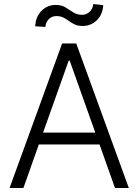

<svg xmlns="http://www.w3.org/2000/svg" viewBox="-20 -946 696 966"><path d="M97.7 0H28.1L292.6 -727.3H363.6L628.2 0H558.6L480.8 -219.1H175.4ZM196.7 -278.8H459.5L330.6 -641H325.6ZM208.5 -810.7 157.3 -813.6Q159.1 -861.2 188.6 -891.2Q218 -921.2 260.7 -921.2Q289.8 -921.2 309.7 -908.7Q329.5 -896.3 348.5 -883.9Q367.5 -871.4 393.1 -871.4Q414.8 -871.4 431.1 -887.1Q447.4 -902.7 449.2 -925.8L499.3 -920.1Q496.8 -872.5 467 -843.9Q437.1 -815.3 396 -815.3Q372.2 -815.3 356.2 -822.8Q340.2 -830.3 327.1 -840.2Q313.9 -850.1 299.2 -857.6Q284.4 -865.1 263.5 -865.1Q240.8 -865.1 225.3 -849.4Q209.9 -833.8 208.5 -810.7Z"/></svg>

Font: Inter Zeller Light
Style: Regular
Weight: 300
Designer: Rasmus Andersson; Joe Bland
Foundry: zeller
Version: Version 3.015;git-dec3a8cb1